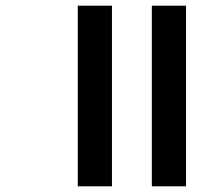

<svg xmlns="http://www.w3.org/2000/svg" viewBox="-20 -654 750 674"><path d="M253 0ZM253 -634H373V0H253ZM513 -634H633V0H513Z"/></svg>

Font: Biryani
Style: Bold
Weight: 700
Designer: Dan Reynolds and Mathieu Reguer
Foundry: Dan Reynolds and Mathieu Reguer
Version: Version 1.004; ttfautohint (v1.1) -l 5 -r 5 -G 72 -x 0 -D la